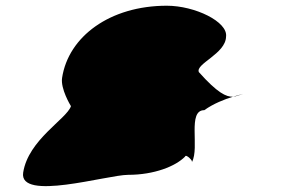

<svg xmlns="http://www.w3.org/2000/svg" viewBox="-20 -730 1013 671"><path d="M61 -127C45 -25 355 -119 428 -119C519 -119 594 -149 627 -183C629 -194 659 -164 649 -164H651C678 -214 634 -345 694 -345C726 -368 765 -383 794 -392C771 -391 740 -405 675 -478C662 -507 769 -542 770 -602C777 -654 661 -710 563 -710C364 -710 219 -602 197 -458C191 -420 226 -362 228 -359C213 -314 79 -242 61 -127ZM794 -392C807 -393 819 -399 830 -402C826 -401 812 -397 794 -392ZM830 -402H832Z"/></svg>

Font: Ampere
Style: SCExtIta
Weight: 400
Version: Version 1